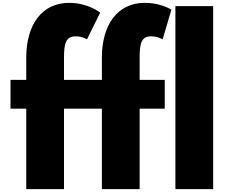

<svg xmlns="http://www.w3.org/2000/svg" viewBox="-20 -1333 1612 1353"><path d="M165 -770H54V-567H165V0H431V-567H698V0H964V-567H1141V-770H964V-926C964 -1032 978 -1077 1046 -1077C1090 -1077 1126 -1056 1126 -1056L1188 -1265C1152 -1286 1087 -1313 1000 -1313C808 -1313 700 -1159 698 -934V-770H431V-926C431 -1032 446 -1077 514 -1077C558 -1077 593 -1056 593 -1056L686 -1244C686 -1244 602 -1313 467 -1313C275 -1313 167 -1159 165 -934ZM1216 0H1482V-1290H1216Z"/></svg>

Font: Poland Can Into
Style: BigWritings
Weight: 700
Foundry: Cannot Into Space Fonts
Version: Version 0.92